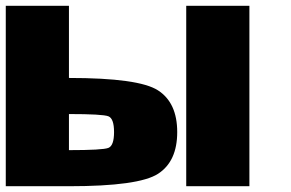

<svg xmlns="http://www.w3.org/2000/svg" viewBox="-20 -645 1009 665"><path d="M0 0V-625H218.8V-375Q460.9 -375 527.3 -332Q593.8 -289.1 593.8 -187.5Q593.8 -85.9 527.3 -43Q460.9 0 218.8 0ZM375 -187.5Q375 -234.4 355.5 -242.2Q335.9 -250 218.8 -250V-125Q335.9 -125 355.5 -132.8Q375 -140.6 375 -187.5ZM843.8 -625V0H625V-625Z"/></svg>

Font: CraftyPE
Style: Regular
Weight: 400
Designer: Erek Butcher
Foundry: Haunted Coop
Version: Version 0.018;April 4, 2024;FontCreator 15.0.0.2962 64-bit